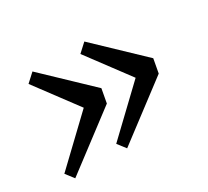

<svg xmlns="http://www.w3.org/2000/svg" viewBox="-94 -617 778 718"><g transform="rotate(-30 294.5 -258.0)"><path d="M333 -471 525 -288 514 -228 272 -45 245 -80 461 -286 452 -230 297 -438ZM109 -471 301 -288 290 -228 48 -45 21 -80 237 -286 228 -230 73 -438Z"/></g></svg>

Font: Source Serif 4 18pt SemiBold
Style: Italic
Weight: 600
Italic angle: -12°
Designer: Frank Grießhammer
Foundry: Adobe Systems Incorporated
Version: Version 4.004;hotconv 1.0.116;makeotfexe 2.5.65601